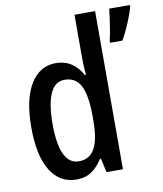

<svg xmlns="http://www.w3.org/2000/svg" viewBox="-85 -830 772 909"><g transform="rotate(-10 300.5 -375.0)"><path d="M210 10Q130 10 85.5 -61.5Q41 -133 41 -269Q41 -405 85.5 -477.5Q130 -550 208 -550Q250 -550 282 -529Q314 -508 334 -470H339Q337 -492 336 -513.5Q335 -535 335 -552V-760H434V0H355L340 -67H335Q313 -31 283 -10.5Q253 10 210 10ZM236 -73Q287 -73 311.5 -116.5Q336 -160 336 -249V-275Q336 -371 312.5 -418Q289 -465 235 -465Q188 -465 165.5 -414Q143 -363 143 -269Q143 -73 236 -73ZM601 -760V-750Q595 -729 584.5 -701.5Q574 -674 561.5 -647Q549 -620 537 -600H478V-612Q482 -626 487 -654.5Q492 -683 496 -712.5Q500 -742 502 -760Z"/></g></svg>

Font: Avrile Sans Condensed Medium
Style: Regular
Weight: 500
Width: 3
Designer: Monotype Design Team
Foundry: Monotype Imaging Inc.
Version: Version 2.001;September 10, 2019;FontCreator 11.5.0.2425 64-